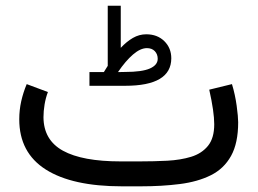

<svg xmlns="http://www.w3.org/2000/svg" viewBox="-20 -657 908 677"><path d="M346.2 -402.8Q350.1 -408.7 353.5 -414.6Q356.9 -420.4 359.9 -424.8V-636.7H405.8V-488.3Q426.3 -510.3 448.5 -523.2Q470.7 -536.1 495.6 -536.1Q534.7 -536.1 559.3 -512Q584 -487.8 584 -451.2Q583.5 -354.5 421.4 -354.5H295.4V-402.8ZM420.9 -403.3Q481 -403.3 508.5 -415.5Q536.1 -427.7 536.1 -449.7Q536.1 -465.8 525.9 -476.6Q515.6 -487.3 498 -487.3Q475.1 -487.3 449 -464.8Q422.9 -442.4 396 -402.8ZM476.1 0H410.2Q234.9 0 141.4 -59.3Q47.9 -118.7 47.9 -236.3Q47.9 -269 54.9 -300.3Q62 -331.5 74.2 -360.4L148.9 -332.5Q141.1 -312 137.2 -288.6Q133.3 -265.1 133.3 -243.7Q133.8 -163.1 202.1 -125.5Q270.5 -87.9 405.3 -87.9H472.7Q522.9 -87.9 569.8 -90.3Q616.7 -92.8 654.1 -104.2Q691.4 -115.7 713.4 -142.8Q735.4 -169.9 735.4 -218.8Q735.4 -262.7 717.8 -340.8L797.9 -360.4Q809.1 -323.7 814.5 -284.2Q819.8 -244.6 819.8 -226.1Q819.8 -152.3 794.7 -107.2Q769.5 -62 723.4 -39.1Q677.2 -16.1 614.3 -8.1Q551.3 0 476.1 0Z"/></svg>

Font: Vazir FD-WOL-UI
Style: Regular-FD-WOL-UI
Weight: 400
Designer: Saber Rastikerdar
Foundry: Saber Rastikerdar
Version: Version 30.1.0